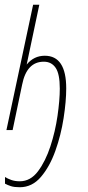

<svg xmlns="http://www.w3.org/2000/svg" viewBox="-20 -546 369 806"><path d="M63 240Q115 240 152 196.5Q189 153 212.5 87Q236 21 247 -50Q258 -121 258 -175Q258 -312 168 -312Q122 -312 92 -275L145 -526H119L7 0H33L73 -191Q92 -287 164 -287Q196 -287 213.5 -261.5Q231 -236 231 -174Q231 -126 221.5 -60Q212 6 191.5 68.5Q171 131 139.5 173Q108 215 63 215Q43 215 27.5 209.5Q12 204 1 197V225Q12 231 26 235.5Q40 240 63 240Z"/></svg>

Font: Noto Sans Display Condensed Thin
Style: Italic
Weight: 250
Width: 3
Italic angle: -12°
Designer: Monotype Design Team
Foundry: Monotype Imaging Inc.
Version: Version 1.900